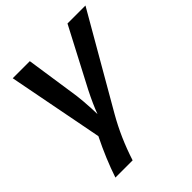

<svg xmlns="http://www.w3.org/2000/svg" viewBox="-203 -655 989 989"><g transform="rotate(-45 291.5 -160.0)"><path d="M293.5 -26.4Q231 82.5 190.9 207.5H65.4Q99.6 105 154.3 -5.4L53.2 -528.3H177.7L221.7 -231.4Q224.1 -214.8 226.3 -186.8Q228.5 -158.7 230 -131.3Q231.4 -104 231.4 -88.9Q240.7 -114.3 254.4 -145Q268.1 -175.8 286.1 -211.4L452.1 -528.3H583Z"/></g></svg>

Font: Arimo SemiBold
Style: Italic
Weight: 600
Italic angle: -12°
Version: Version 1.33